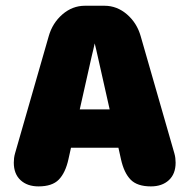

<svg xmlns="http://www.w3.org/2000/svg" viewBox="-20 -639 659 668"><path d="M114 9.5Q75 9.5 51.5 -12.2Q28 -34 28 -73Q28 -81 29 -89.2Q30 -97.5 32.5 -106L149.5 -513Q162.5 -559 197.2 -589Q232 -619 275.5 -619H343.5Q387 -619 421.8 -589Q456.5 -559 469.5 -513L586.5 -106Q589 -97.5 590 -89.2Q591 -81 591 -73Q591 -34 567.5 -12.2Q544 9.5 505 9.5Q457.5 9.5 434.5 -14Q411.5 -37.5 401 -84.5L392 -125H227L218 -84.5Q207.5 -37.5 184.5 -14Q161.5 9.5 114 9.5ZM257.5 -258.5H361.5L320 -443Q317 -456 314.5 -467.2Q312 -478.5 309.5 -488Q307.5 -478.5 304.8 -467.2Q302 -456 299 -443Z"/></svg>

Font: Sono Monospace ExtraBold
Style: Regular
Weight: 800
Version: Version 2.112